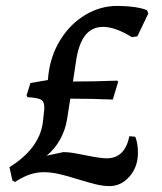

<svg xmlns="http://www.w3.org/2000/svg" viewBox="-20 -618 547 650"><path d="M447 -101Q447 -53 418.5 -20.5Q390 12 351 12Q329 12 304.5 6Q280 0 244 -11Q206 -23 179.5 -29Q153 -35 128 -35Q103 -35 80 -27Q57 -19 31 -2L22 -7L12 -52Q113 -115 125 -203L130 -249Q131 -272 120.5 -279.5Q110 -287 73 -289L70 -295L83 -337L142 -347L144 -366Q152 -432 185.5 -485Q219 -538 269.5 -568Q320 -598 377 -598Q407 -598 435.5 -594Q464 -590 478 -583L482 -572L445 -495L427 -492Q370 -527 329 -527Q292 -527 269.5 -499.5Q247 -472 238 -415L227 -342Q297 -342 377 -345L380 -341L362 -281Q288 -284 218 -284L207 -214Q201 -177 183 -145Q165 -113 138 -91L194 -103Q215 -103 240 -98Q265 -93 271 -92Q321 -82 341 -82Q403 -82 418 -157L438 -155Q447 -133 447 -101Z"/></svg>

Font: Alegreya Medium
Style: Italic
Weight: 500
Italic angle: -7°
Designer: Juan Pablo del Peral
Foundry: Huerta Tipografica
Version: Version 2.008; ttfautohint (v1.8)